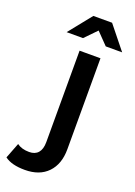

<svg xmlns="http://www.w3.org/2000/svg" viewBox="-268 -811 759 1079"><g transform="rotate(20 111.5 -271.5)"><path d="M-93 170 -57 77Q-29 98 16 98Q51 98 69.5 76.5Q88 55 88 13V-534H213V10Q213 99 164 150Q115 201 27 201Q-52 201 -93 170ZM218 -607 150 -677 82 -607H-16L94 -744H206L316 -607Z"/></g></svg>

Font: Montserrat Alternates SemiBold
Style: Regular
Weight: 600
Designer: Julieta Ulanovsky
Foundry: Julieta Ulanovsky
Version: Version 7.200